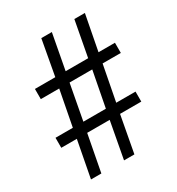

<svg xmlns="http://www.w3.org/2000/svg" viewBox="-171 -822 859 931"><g transform="rotate(-30 258.0 -357.0)"><path d="M66 0 105 -205H18V-261H115L153 -459H50V-516H164L200 -714H259L222 -516H348L385 -714H444L406 -516H498V-459H396L358 -261H466V-205H347L309 0H251L289 -205H163L124 0ZM174 -261H300L338 -459H211Z"/></g></svg>

Font: Noto Serif Tamil SemiCondensed
Style: Regular
Weight: 400
Width: 4
Designer: Indian Type Foundry, Tom Grace, and the Monotype Design Team
Foundry: Monotype Imaging Inc.
Version: Version 2.004